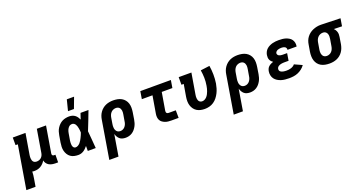

<svg xmlns="http://www.w3.org/2000/svg" viewBox="-54 -1576 4906 2610"><g transform="rotate(-20 2399.0 -271.0)"><path d="M-7 215 97 -410H64V-520H248L197 -216Q195 -203 194.5 -190Q194 -177 195.5 -164Q197 -151 201 -139.5Q205 -128 213.5 -119Q222 -110 234.5 -106Q247 -102 260 -102Q277 -102 294.5 -108Q312 -114 325.5 -126.5Q339 -139 346.5 -155.5Q354 -172 357 -189L412 -520H545L481 -136Q480 -129 481 -122.5Q482 -116 486 -111Q490 -106 496.5 -104Q503 -102 510 -102H529L528 8H491Q466 8 442 3.5Q418 -1 398 -12.5Q378 -24 364 -43.5Q350 -63 346 -86Q334 -65 317 -47Q300 -29 278.5 -16Q257 -3 233.5 2.5Q210 8 187 8Q179 8 171 7.5Q163 7 155 5Q155 30 151.5 56Q148 82 144 107L126 215Z M822 8Q792 8 763 1.5Q734 -5 711 -21.5Q688 -38 673 -62.5Q658 -87 651 -115Q644 -143 645 -173.5Q646 -204 651 -234L668 -334Q672 -359 680 -384Q688 -409 702.5 -432Q717 -455 737 -474.5Q757 -494 781 -506Q805 -518 831 -523Q857 -528 882 -528Q905 -528 926.5 -521.5Q948 -515 965 -502Q982 -489 994 -471.5Q1006 -454 1015 -434Q1022 -455 1029 -476.5Q1036 -498 1044 -520H1159Q1133 -453 1107.5 -385Q1082 -317 1054 -250Q1061 -188 1065 -125Q1069 -62 1075 0H960Q960 -18 960 -36Q960 -54 960 -72Q947 -56 932 -41Q917 -26 899 -14.5Q881 -3 861.5 2.5Q842 8 822 8ZM823 -102Q841 -102 858 -112Q875 -122 887.5 -136Q900 -150 909.5 -166.5Q919 -183 927.5 -199.5Q936 -216 943.5 -233.5Q951 -251 957 -268Q957 -284 955 -299.5Q953 -315 950.5 -330Q948 -345 943.5 -360Q939 -375 931.5 -387.5Q924 -400 911 -409Q898 -418 882 -418Q871 -418 859.5 -414Q848 -410 838.5 -401.5Q829 -393 822 -382.5Q815 -372 810.5 -361Q806 -350 803 -339Q800 -328 798 -316L781 -216Q779 -204 778.5 -192Q778 -180 778 -168.5Q778 -157 780 -145.5Q782 -134 787 -124.5Q792 -115 801.5 -108.5Q811 -102 823 -102ZM892 -600 932 -757H1037L978 -600Z M1193 215 1284 -334Q1288 -361 1297.5 -387Q1307 -413 1323.5 -436.5Q1340 -460 1362.5 -478.5Q1385 -497 1411 -508Q1437 -519 1463.5 -523.5Q1490 -528 1517 -528Q1549 -528 1580 -522Q1611 -516 1637 -501.5Q1663 -487 1682 -463.5Q1701 -440 1710 -411Q1719 -382 1719 -350Q1719 -318 1714 -286L1698 -186Q1694 -162 1687 -138.5Q1680 -115 1668 -93Q1656 -71 1639.5 -51.5Q1623 -32 1601 -18Q1579 -4 1555 2Q1531 8 1507 8Q1483 8 1460.5 2Q1438 -4 1421.5 -18.5Q1405 -33 1394 -52.5Q1383 -72 1377 -94L1326 215ZM1470 -102Q1489 -102 1507 -110.5Q1525 -119 1537.5 -134Q1550 -149 1557.5 -167.5Q1565 -186 1567 -204L1584 -304Q1586 -317 1587 -330.5Q1588 -344 1586 -357Q1584 -370 1578.5 -381.5Q1573 -393 1564 -401.5Q1555 -410 1542.5 -414Q1530 -418 1516 -418Q1498 -418 1478.5 -410Q1459 -402 1445.5 -387Q1432 -372 1424.5 -353.5Q1417 -335 1414 -316L1400 -231Q1397 -216 1396.5 -201.5Q1396 -187 1397.5 -172.5Q1399 -158 1404.5 -145Q1410 -132 1419 -122Q1428 -112 1441.5 -107Q1455 -102 1470 -102Z M2170 0Q2146 0 2123.5 -2.5Q2101 -5 2080 -13Q2059 -21 2041 -34Q2023 -47 2013 -66Q2003 -85 2000.5 -108Q1998 -131 2002 -155L2045 -410H1891L1909 -520H2351L2333 -410H2179L2136 -155Q2135 -146 2135.5 -137.5Q2136 -129 2140.5 -122.5Q2145 -116 2153 -113Q2161 -110 2169 -110H2273L2274 0Z M2652 8Q2621 8 2591.5 1.5Q2562 -5 2537.5 -20.5Q2513 -36 2496 -60Q2479 -84 2470.5 -112.5Q2462 -141 2462 -172Q2462 -203 2467 -234L2497 -410H2464V-520H2648L2597 -216Q2595 -203 2594 -190.5Q2593 -178 2594.5 -165.5Q2596 -153 2599.5 -141.5Q2603 -130 2610.5 -121Q2618 -112 2629.5 -107Q2641 -102 2654 -102Q2673 -102 2691 -111.5Q2709 -121 2722.5 -136.5Q2736 -152 2745 -170Q2754 -188 2761 -206.5Q2768 -225 2772.5 -244Q2777 -263 2780 -281Q2790 -338 2788.5 -394Q2787 -450 2778 -504L2909 -521Q2919 -459 2920 -394.5Q2921 -330 2911 -265Q2905 -232 2895.5 -199.5Q2886 -167 2870.5 -136Q2855 -105 2833 -77Q2811 -49 2781.5 -29Q2752 -9 2718.5 -0.5Q2685 8 2652 8Z M2993 215 3084 -334Q3088 -361 3097.5 -387Q3107 -413 3123.5 -436.5Q3140 -460 3162.5 -478.5Q3185 -497 3211 -508Q3237 -519 3263.5 -523.5Q3290 -528 3317 -528Q3349 -528 3380 -522Q3411 -516 3437 -501.5Q3463 -487 3482 -463.5Q3501 -440 3510 -411Q3519 -382 3519 -350Q3519 -318 3514 -286L3498 -186Q3494 -162 3487 -138.5Q3480 -115 3468 -93Q3456 -71 3439.5 -51.5Q3423 -32 3401 -18Q3379 -4 3355 2Q3331 8 3307 8Q3283 8 3260.5 2Q3238 -4 3221.5 -18.5Q3205 -33 3194 -52.5Q3183 -72 3177 -94L3126 215ZM3270 -102Q3289 -102 3307 -110.5Q3325 -119 3337.5 -134Q3350 -149 3357.5 -167.5Q3365 -186 3367 -204L3384 -304Q3386 -317 3387 -330.5Q3388 -344 3386 -357Q3384 -370 3378.5 -381.5Q3373 -393 3364 -401.5Q3355 -410 3342.5 -414Q3330 -418 3316 -418Q3298 -418 3278.5 -410Q3259 -402 3245.5 -387Q3232 -372 3224.5 -353.5Q3217 -335 3214 -316L3200 -231Q3197 -216 3196.5 -201.5Q3196 -187 3197.5 -172.5Q3199 -158 3204.5 -145Q3210 -132 3219 -122Q3228 -112 3241.5 -107Q3255 -102 3270 -102Z M3873 8Q3843 8 3813.5 5Q3784 2 3757 -6.5Q3730 -15 3706 -30Q3682 -45 3665.5 -67Q3649 -89 3643 -118Q3637 -147 3642 -176Q3645 -194 3653 -211.5Q3661 -229 3675.5 -241.5Q3690 -254 3707 -262.5Q3724 -271 3742 -277Q3728 -286 3717 -298Q3706 -310 3699.5 -325Q3693 -340 3692 -357.5Q3691 -375 3694 -393Q3698 -416 3709 -437.5Q3720 -459 3738 -475Q3756 -491 3778 -501.5Q3800 -512 3822.5 -518Q3845 -524 3868 -526Q3891 -528 3913 -528Q3939 -528 3964.5 -525.5Q3990 -523 4013.5 -515.5Q4037 -508 4058 -495.5Q4079 -483 4093 -464Q4107 -445 4112.5 -420Q4118 -395 4114 -370L4113 -363H3981V-365Q3983 -378 3977.5 -389.5Q3972 -401 3961.5 -407Q3951 -413 3939 -415.5Q3927 -418 3914 -418Q3901 -418 3887.5 -416.5Q3874 -415 3861 -410.5Q3848 -406 3837 -396Q3826 -386 3823 -373Q3821 -360 3828 -349Q3835 -338 3846.5 -332.5Q3858 -327 3871 -325Q3884 -323 3897 -323H3961L3944 -218H3880Q3870 -218 3859 -217Q3848 -216 3837.5 -214Q3827 -212 3816.5 -208.5Q3806 -205 3796.5 -198.5Q3787 -192 3780.5 -182.5Q3774 -173 3773 -162Q3771 -150 3775 -139.5Q3779 -129 3787.5 -122.5Q3796 -116 3806.5 -112Q3817 -108 3828 -106Q3839 -104 3850.5 -103Q3862 -102 3874 -102Q3890 -102 3906 -104Q3922 -106 3938 -111Q3954 -116 3969 -125Q3984 -134 3995 -148L4105 -98Q4086 -70 4058.5 -48.5Q4031 -27 4000 -14Q3969 -1 3936.5 3.5Q3904 8 3873 8Z M4456 8Q4424 8 4393 2Q4362 -4 4336 -18.5Q4310 -33 4291.5 -56.5Q4273 -80 4264 -109Q4255 -138 4254.5 -170Q4254 -202 4259 -234L4276 -334Q4280 -361 4290 -387Q4300 -413 4317.5 -436Q4335 -459 4358 -476.5Q4381 -494 4407 -505Q4433 -516 4460.5 -522Q4488 -528 4514 -528H4531L4805 -520L4787 -410L4669 -413Q4681 -402 4690 -387.5Q4699 -373 4704 -356.5Q4709 -340 4709 -322Q4709 -304 4706 -286L4690 -186Q4685 -159 4675.5 -133Q4666 -107 4650 -83.5Q4634 -60 4611.5 -41.5Q4589 -23 4563 -12Q4537 -1 4510 3.5Q4483 8 4456 8ZM4458 -102Q4476 -102 4495 -110Q4514 -118 4527.5 -133Q4541 -148 4548.5 -166.5Q4556 -185 4559 -204L4576 -304Q4579 -323 4579 -342Q4579 -361 4572.5 -378Q4566 -395 4552 -406Q4538 -417 4519 -418H4507Q4489 -418 4470 -409.5Q4451 -401 4437.5 -386Q4424 -371 4416.5 -353Q4409 -335 4406 -316L4389 -216Q4387 -203 4386.5 -189.5Q4386 -176 4388 -163Q4390 -150 4395.5 -138.5Q4401 -127 4410 -118.5Q4419 -110 4431.5 -106Q4444 -102 4458 -102Z"/></g></svg>

Font: Iosevka Etoile Extrabold
Style: Italic
Weight: 800
Italic angle: -9°
Designer: Belleve Invis
Foundry: Belleve Invis
Version: Version 22.1.2; ttfautohint (v1.8.4)